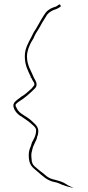

<svg xmlns="http://www.w3.org/2000/svg" viewBox="-20 -734 403 882"><path d="M45 -261C35 -249 47 -222 66 -207C69 -204 73 -202 76 -200H77L78 -199C96 -187 117 -173 133 -157C135 -155 146 -147 146 -135C146 -120 140 -103 134 -93L127 -80L121 -61C116 -51 112 -36 112 -22C112 24 127 33 153 55C176 75 198 96 229 102C243 104 258 111 268 116H270C284 122 310 129 319 128H318C300 123 288 115 274 106C262 100 248 96 233 92C213 88 200 82 183 66C167 54 155 44 140 31C132 24 125 14 125 -4C124 -10 124 -18 124 -22C124 -24 124 -28 125 -33L128 -45C132 -68 148 -88 150 -102V-105C154 -109 156 -125 156 -133C156 -145 149 -156 140 -165C129 -176 117 -187 103 -196C87 -207 64 -216 54 -243L52 -245V-255C61 -264 76 -274 86 -280C97 -288 114 -302 125 -313C138 -326 148 -331 148 -347C148 -359 138 -371 134 -381C124 -407 104 -433 104 -474C104 -501 114 -521 122 -538L134 -558C137 -565 141 -574 145 -581L160 -605L175 -632L190 -656C199 -674 215 -684 229 -689C240 -692 247 -696 258 -703C261 -706 256 -717 252 -713H251C245 -709 239 -703 225 -700C206 -693 192 -682 181 -663C165 -639 153 -612 135 -586L124 -564C110 -537 94 -511 94 -476C94 -435 107 -412 123 -378L124 -377C126 -372 128 -367 132 -361C134 -358 138 -354 138 -347C138 -340 134 -339 132 -336C130 -332 123 -325 117 -320C107 -312 95 -299 78 -290C64 -279 53 -272 45 -262ZM54 -243ZM78 -290H79ZM86 -280ZM119 -376C119 -375 124 -376 124 -377L123 -378C122 -378 119 -376 119 -376ZM127 -80ZM128 -45ZM132 -336ZM134 -93ZM134 -558V-559ZM135 -586ZM160 -604V-605ZM183 66H184ZM190 -655V-656ZM225 -700ZM233 92H234ZM258 -703ZM274 106Z"/></svg>

Font: Stray Cat
Style: Hl
Weight: 100
Version: Version 1.0